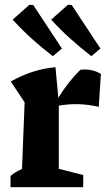

<svg xmlns="http://www.w3.org/2000/svg" viewBox="-20 -783 449 803"><path d="M24 0V-47Q34 -56 46 -63Q58 -70 72 -76L83 -355L25 -442Q114 -493 212 -502L224 -374Q264 -440 316 -491Q363 -497 402 -474L393 -336Q308 -356 226 -341V-77L328 -51V0ZM201 -548Q155 -583 113 -621Q71 -659 33 -701L103 -763L119 -762L239 -580ZM362 -548Q317 -583 274.5 -621Q232 -659 194 -701L264 -763L280 -762L400 -580Z"/></svg>

Font: Piazzolla
Style: Bold
Weight: 700
Designer: Juan Pablo del Peral
Foundry: Huerta Tipografica
Version: Version 1.330